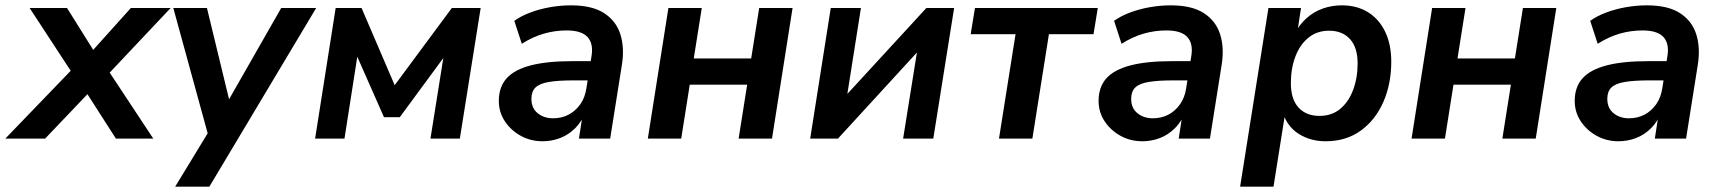

<svg xmlns="http://www.w3.org/2000/svg" viewBox="-55 -519 6442 719"><path d="M-35 0 231 -276 230 -223 56 -489H196L308 -310H274L435 -489H584L334 -224V-280L519 0H379L256 -192L296 -191L114 0Z M601 180 738 -45 730 7 594 -489H720L812 -109H781L998 -489H1129L729 180Z M1125 0 1202 -489H1299L1423 -200L1637 -489H1745L1667 0H1557L1612 -345H1637L1442 -80H1383L1266 -345H1289L1235 0Z M1977 10Q1932 10 1895 -10.5Q1858 -31 1835.5 -65Q1813 -99 1813 -141Q1813 -193 1842 -225.5Q1871 -258 1932 -274Q1993 -290 2088 -290H2168L2157 -218H2094Q2035 -218 2000 -212Q1965 -206 1950 -191Q1935 -176 1935 -149Q1935 -114 1958.5 -95Q1982 -76 2016 -76Q2048 -76 2074 -89.5Q2100 -103 2118 -128.5Q2136 -154 2141 -189L2160 -308Q2168 -355 2145.5 -380Q2123 -405 2067 -405Q2023 -405 1981.5 -393Q1940 -381 1899 -355L1871 -441Q1896 -459 1930.5 -472Q1965 -485 2004.5 -492Q2044 -499 2083 -499Q2162 -499 2207 -470Q2252 -441 2268 -391Q2284 -341 2274 -277L2230 0H2113L2129 -104H2139Q2125 -65 2099.5 -39.5Q2074 -14 2042.5 -2Q2011 10 1977 10Z M2371 0 2448 -489H2573L2543 -300H2758L2788 -489H2913L2836 0H2711L2743 -202H2528L2496 0Z M2979 0 3056 -489H3169L3112 -128H3082L3414 -489H3518L3440 0H3327L3385 -362H3415L3083 0Z M3686 0 3748 -391H3580L3596 -489H4056L4040 -391H3873L3811 0Z M4223 10Q4178 10 4141 -10.5Q4104 -31 4081.5 -65Q4059 -99 4059 -141Q4059 -193 4088 -225.5Q4117 -258 4178 -274Q4239 -290 4334 -290H4414L4403 -218H4340Q4281 -218 4246 -212Q4211 -206 4196 -191Q4181 -176 4181 -149Q4181 -114 4204.5 -95Q4228 -76 4262 -76Q4294 -76 4320 -89.5Q4346 -103 4364 -128.5Q4382 -154 4387 -189L4406 -308Q4414 -355 4391.5 -380Q4369 -405 4313 -405Q4269 -405 4227.5 -393Q4186 -381 4145 -355L4117 -441Q4142 -459 4176.5 -472Q4211 -485 4250.5 -492Q4290 -499 4329 -499Q4408 -499 4453 -470Q4498 -441 4514 -391Q4530 -341 4520 -277L4476 0H4359L4375 -104H4385Q4371 -65 4345.5 -39.5Q4320 -14 4288.5 -2Q4257 10 4223 10Z M4589 180 4695 -489H4817L4803 -397H4795Q4813 -429 4839 -452Q4865 -475 4898.5 -487Q4932 -499 4970 -499Q5026 -499 5067.5 -473.5Q5109 -448 5132 -400.5Q5155 -353 5155 -288Q5155 -205 5125.5 -137.5Q5096 -70 5041 -30Q4986 10 4909 10Q4853 10 4809.5 -17Q4766 -44 4749 -97H4758L4714 180ZM4886 -85Q4932 -85 4963.5 -111Q4995 -137 5012 -182Q5029 -227 5029 -282Q5029 -341 5000.5 -372.5Q4972 -404 4922 -404Q4877 -404 4845 -378Q4813 -352 4796 -307.5Q4779 -263 4779 -207Q4779 -148 4807.5 -116.5Q4836 -85 4886 -85Z M5231 0 5308 -489H5433L5403 -300H5618L5648 -489H5773L5696 0H5571L5603 -202H5388L5356 0Z M6006 10Q5961 10 5924 -10.5Q5887 -31 5864.5 -65Q5842 -99 5842 -141Q5842 -193 5871 -225.5Q5900 -258 5961 -274Q6022 -290 6117 -290H6197L6186 -218H6123Q6064 -218 6029 -212Q5994 -206 5979 -191Q5964 -176 5964 -149Q5964 -114 5987.5 -95Q6011 -76 6045 -76Q6077 -76 6103 -89.5Q6129 -103 6147 -128.5Q6165 -154 6170 -189L6189 -308Q6197 -355 6174.5 -380Q6152 -405 6096 -405Q6052 -405 6010.5 -393Q5969 -381 5928 -355L5900 -441Q5925 -459 5959.5 -472Q5994 -485 6033.5 -492Q6073 -499 6112 -499Q6191 -499 6236 -470Q6281 -441 6297 -391Q6313 -341 6303 -277L6259 0H6142L6158 -104H6168Q6154 -65 6128.5 -39.5Q6103 -14 6071.5 -2Q6040 10 6006 10Z"/></svg>

Font: Nunito Sans 12pt
Style: Bold Italic
Weight: 700
Italic angle: -9°
Designer: Vernon Adams
Foundry: Vernon Adams
Version: Version 3.101;gftools[0.9.27]